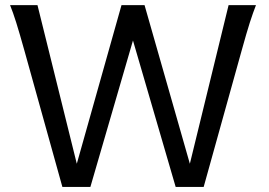

<svg xmlns="http://www.w3.org/2000/svg" viewBox="-20 -733 1056 753"><path d="M724.6 -90.8 876.5 -712.9H983.9Q978 -697.8 972.2 -681.4Q966.3 -665 959.7 -644.3Q953.1 -623.5 945.3 -596.9Q937.5 -570.3 927.7 -534.7L778.8 0H668.9L501.5 -574.2L334.5 0H224.6L75.7 -534.7Q65.9 -569.8 58.1 -596.4Q50.3 -623 43.7 -644.3Q37.1 -665.5 31.2 -681.9Q25.4 -698.2 19.5 -712.9H127L281.2 -90.8L456.5 -712.9H546.9Z"/></svg>

Font: Andika New Basic
Style: Regular
Weight: 400
Designer: Victor Gaultney, Annie Olsen, Julie Remington, Don Collingsworth, Eric Hays
Foundry: SIL International
Version: Version 5.500